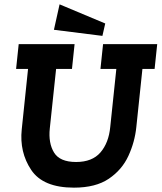

<svg xmlns="http://www.w3.org/2000/svg" viewBox="-20 -853 743 883"><path d="M451 -688 228 -716 254 -833 464 -745ZM454 -650H703L691 -536H635L607 -269Q600 -200 570.5 -136Q541 -72 480.5 -31Q420 10 320 10Q178 10 123.5 -71.5Q69 -153 80 -258L109 -536H54L66 -650H323L311 -536H238L209 -262Q202 -195 228.5 -151.5Q255 -108 330 -108Q404 -108 442 -152Q480 -196 487 -269L515 -536H442Z"/></svg>

Font: Zilla Slab
Style: Bold Italic
Weight: 700
Italic angle: -6°
Designer: Typotheque.com
Foundry: Typotheque type foundry
Version: Version 1.1; 2017; ttfautohint (v1.6)